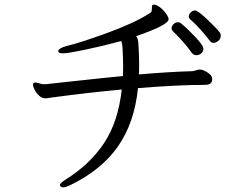

<svg xmlns="http://www.w3.org/2000/svg" viewBox="-20 -753 1040 828"><path d="M901 -568Q891 -568 884 -578Q870 -597 845.5 -624.5Q821 -652 800 -670Q794 -675 794 -682Q794 -691 802.5 -699.5Q811 -708 821 -708Q833 -708 873.5 -669.5Q914 -631 927 -614Q932 -609 932 -599Q932 -585 921 -576.5Q910 -568 901 -568ZM827 -515Q816 -515 808 -524Q774 -572 726 -618Q720 -624 720 -631Q720 -641 728.5 -649Q737 -657 747 -657Q756 -657 761 -652Q787 -631 822 -594Q857 -557 857 -543Q857 -530 847.5 -522.5Q838 -515 827 -515ZM863 -387Q747 -387 575 -373Q560 -224 489 -122Q418 -20 282 46Q262 55 252 55Q245 55 240 50Q238 46 238 45Q238 38 262 22Q369 -45 429.5 -137Q490 -229 505 -367Q354 -353 200 -332Q194 -331 188 -330Q182 -329 176 -329Q161 -329 148.5 -340.5Q136 -352 129 -366.5Q122 -381 122 -387Q122 -396 130 -397H133Q138 -397 149.5 -393.5Q161 -390 165 -390H172Q183 -390 188 -391Q211 -393 261 -399Q301 -403 363 -410Q425 -417 510 -425Q511 -439 511 -468Q511 -507 508 -552Q506 -573 502 -576Q434 -557 353.5 -540Q273 -523 252 -523Q231 -523 231 -532Q231 -538 240.5 -544Q250 -550 265 -554Q328 -569 444 -611.5Q560 -654 624 -695Q631 -698 633 -703Q635 -708 635 -716V-721Q635 -731 639 -732Q641 -733 644 -733Q655 -733 670 -721.5Q685 -710 696 -694.5Q707 -679 707 -670Q707 -645 567 -597Q576 -589 577 -560Q580 -517 580 -476Q580 -446 579 -432Q706 -443 808 -446Q814 -446 824.5 -449.5Q835 -453 840 -453H844Q857 -452 875.5 -440Q894 -428 895 -415V-410Q895 -387 863 -387Z"/></svg>

Font: Iansui
Style: Regular
Weight: 400
Designer: But Ko / Fontworks Inc.
Foundry: zi-hi.com / Fontworks Inc.
Version: Version 1.002